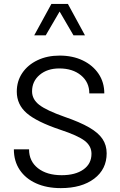

<svg xmlns="http://www.w3.org/2000/svg" viewBox="-20 -969 623 994"><path d="M51.8 -195.8H130.4Q130.4 -134.3 176.5 -98.1Q222.7 -62 299.3 -62Q370.1 -62 411.9 -91.6Q453.6 -121.1 453.6 -172.9Q453.6 -213.4 418 -240.5Q382.3 -267.6 292 -297.4Q169.9 -338.4 118.4 -383.1Q66.9 -427.7 66.9 -494.6Q66.9 -549.3 95.5 -591.3Q124 -633.3 174.1 -657.2Q224.1 -681.2 288.6 -681.2Q356.4 -681.2 408.4 -656.2Q460.4 -631.3 490.2 -587.2Q520 -543 520 -485.4H442.4Q442.4 -543.5 399.2 -579.1Q356 -614.7 287.1 -614.7Q225.1 -614.7 185.5 -581.5Q146 -548.3 146 -496.1Q146 -454.6 183.6 -425.8Q221.2 -397 314 -364.3Q393.6 -336.9 441.4 -309.3Q489.3 -281.7 510.7 -249.5Q532.2 -217.3 532.2 -175.3Q532.2 -92.8 467.5 -43.9Q402.8 4.9 294.9 4.9Q221.7 4.9 167 -19.8Q112.3 -44.4 82 -89.6Q51.8 -134.8 51.8 -195.8ZM419.9 -786.1H360.4L288.6 -909.2L216.8 -786.1H157.2L246.1 -948.7H331.5Z"/></svg>

Font: Estedad-FD Regular
Style: FD-Regular
Weight: 400
Designer: Amin Abedi
Version: Version 7.3